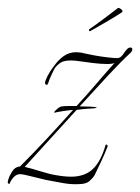

<svg xmlns="http://www.w3.org/2000/svg" viewBox="-58 -463 357 489"><path d="M142 6Q123 7 101 3Q79 -1 58 -5Q53 -6 37.5 -10Q22 -14 6.5 -17.5Q-9 -21 -14 -18Q-20 -16 -26 -8.5Q-32 -1 -33 4Q-33 5 -35 5Q-41 5 -36 -8Q-35 -13 -27.5 -25.5Q-20 -38 -7 -39Q28 -74 61.5 -110Q95 -146 128 -183Q115 -182 102 -180Q89 -178 81 -176Q80 -176 80 -177Q80 -179 87.5 -185.5Q95 -192 100 -192Q106 -193 116 -193Q126 -193 137 -193Q162 -220 185.5 -247.5Q209 -275 234 -303Q230 -300 215 -300Q199 -300 179 -302.5Q159 -305 145 -307Q139 -308 133.5 -308.5Q128 -309 123 -309Q106 -309 97.5 -304Q89 -299 82 -290Q80 -287 73 -272Q66 -257 65 -252Q63 -247 62 -247Q54 -247 58 -258Q62 -269 69.5 -280.5Q77 -292 79 -294Q90 -310 104 -320Q118 -330 136 -330Q147 -330 157 -327Q166 -325 182 -322Q198 -319 215 -317Q232 -315 240 -315Q249 -315 255 -324Q261 -333 265 -337Q269 -342 274 -342Q279 -342 279 -337Q279 -333 274 -328Q252 -308 218 -271.5Q184 -235 145 -192Q158 -192 169.5 -191.5Q181 -191 188 -190Q190 -190 186.5 -188.5Q183 -187 181 -187Q176 -187 163.5 -186Q151 -185 137 -183L5 -38Q22 -34 46 -26.5Q70 -19 84 -17Q95 -15 105 -14Q115 -13 123 -13Q158 -13 178.5 -32.5Q199 -52 211 -94Q212 -96 214.5 -94Q217 -92 216 -90Q210 -74 200.5 -53.5Q191 -33 183 -17Q179 -10 170 -2Q161 6 142 6ZM174 -385Q170 -382 169 -385Q168 -388 170 -389Q189 -402 207.5 -416Q226 -430 243 -443Q246 -443 250 -440Q254 -437 254 -434Q254 -433 253.5 -432.5Q253 -432 253 -432Q235 -420 211.5 -406.5Q188 -393 174 -385Z"/></svg>

Font: Explora
Style: Regular
Weight: 400
Designer: Robert E. Leuschke
Foundry: Robert E. Leuschke
Version: Version 1.010